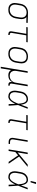

<svg xmlns="http://www.w3.org/2000/svg" viewBox="2098 -2886 1003 5240"><g transform="rotate(90 2600.0 -266.5)"><path d="M245 8Q215 8 186 2Q157 -4 133.5 -19Q110 -34 94 -57Q78 -80 70 -108Q62 -136 62.5 -165.5Q63 -195 68 -226L85 -326Q89 -352 98.5 -378.5Q108 -405 123.5 -428.5Q139 -452 161 -471Q183 -490 208.5 -502.5Q234 -515 261 -521.5Q288 -528 314 -528H331L607 -520L601 -482L445 -486Q466 -471 478.5 -449Q491 -427 497 -401.5Q503 -376 502.5 -349Q502 -322 497 -294L481 -194Q476 -167 467 -140.5Q458 -114 441.5 -89.5Q425 -65 403 -45.5Q381 -26 354.5 -13.5Q328 -1 300 3.5Q272 8 245 8ZM246 -30Q268 -30 291 -34.5Q314 -39 336 -49.5Q358 -60 376 -76.5Q394 -93 407 -113.5Q420 -134 427.5 -156Q435 -178 439 -201L456 -301Q459 -323 460 -345.5Q461 -368 457 -389Q453 -410 443 -428.5Q433 -447 417 -460.5Q401 -474 381 -481Q361 -488 338 -489L325 -490H313Q291 -490 269 -484Q247 -478 226 -467.5Q205 -457 187.5 -440.5Q170 -424 157 -404.5Q144 -385 137 -363Q130 -341 127 -319L110 -219Q106 -195 105.5 -171.5Q105 -148 110.5 -126Q116 -104 128 -85Q140 -66 158.5 -53.5Q177 -41 199.5 -35.5Q222 -30 246 -30Z M935 8H914Q896 8 879 3Q862 -2 850 -14.5Q838 -27 835.5 -45Q833 -63 836 -81L903 -482H719L725 -520H1135L1129 -482H945L878 -81Q876 -71 878 -61Q880 -51 886 -44Q892 -37 901.5 -33.5Q911 -30 921 -30H936Z M1449 8Q1419 8 1389.5 2Q1360 -4 1336 -18.5Q1312 -33 1295.5 -56Q1279 -79 1271 -107Q1263 -135 1263 -165Q1263 -195 1268 -226L1285 -326Q1289 -353 1298.5 -380Q1308 -407 1324.5 -431.5Q1341 -456 1364.5 -475.5Q1388 -495 1414.5 -507Q1441 -519 1469 -523.5Q1497 -528 1524 -528Q1554 -528 1583.5 -522Q1613 -516 1637 -501.5Q1661 -487 1678 -464Q1695 -441 1702.5 -413Q1710 -385 1710.5 -355Q1711 -325 1705 -294L1689 -194Q1684 -167 1674.5 -140Q1665 -113 1648.5 -88.5Q1632 -64 1609 -44.5Q1586 -25 1559.5 -13Q1533 -1 1504.5 3.5Q1476 8 1449 8ZM1450 -30Q1472 -30 1495.5 -34Q1519 -38 1540.5 -48.5Q1562 -59 1581.5 -75.5Q1601 -92 1614.5 -112.5Q1628 -133 1635.5 -155.5Q1643 -178 1647 -201L1664 -301Q1668 -325 1668 -349Q1668 -373 1662.5 -395Q1657 -417 1644.5 -436Q1632 -455 1613 -467.5Q1594 -480 1571.5 -485Q1549 -490 1524 -490Q1502 -490 1478.5 -486Q1455 -482 1433 -471.5Q1411 -461 1392 -444.5Q1373 -428 1359.5 -407.5Q1346 -387 1338 -364.5Q1330 -342 1327 -319L1310 -219Q1306 -195 1305.5 -171Q1305 -147 1311 -125Q1317 -103 1329 -84Q1341 -65 1360 -52.5Q1379 -40 1402 -35Q1425 -30 1450 -30Z M1803 215 1925 -520H1968L1918 -219Q1914 -196 1913 -172.5Q1912 -149 1917.5 -127Q1923 -105 1934.5 -86Q1946 -67 1964 -54Q1982 -41 2004 -35.5Q2026 -30 2050 -30Q2072 -30 2094 -34Q2116 -38 2137 -48.5Q2158 -59 2176.5 -75.5Q2195 -92 2207.5 -111.5Q2220 -131 2227.5 -153Q2235 -175 2238 -197L2292 -520H2335L2262 -81Q2260 -71 2261.5 -61Q2263 -51 2269 -44Q2275 -37 2284.5 -33.5Q2294 -30 2304 -30H2319V8H2297Q2279 8 2262 3Q2245 -2 2233.5 -14.5Q2222 -27 2219 -45Q2216 -63 2219 -81L2222 -97Q2208 -72 2187.5 -51Q2167 -30 2142 -16.5Q2117 -3 2089.5 2.5Q2062 8 2036 8Q2013 8 1992 4.5Q1971 1 1952 -8.5Q1933 -18 1917.5 -32.5Q1902 -47 1892 -65L1846 215Z M2616 8Q2587 8 2560.5 1Q2534 -6 2512.5 -22Q2491 -38 2478 -62Q2465 -86 2459.5 -113Q2454 -140 2454.5 -168.5Q2455 -197 2460 -226L2477 -326Q2481 -351 2489 -377Q2497 -403 2510.5 -426.5Q2524 -450 2544.5 -470Q2565 -490 2589 -503.5Q2613 -517 2639.5 -522.5Q2666 -528 2691 -528Q2715 -528 2736 -520Q2757 -512 2773.5 -497Q2790 -482 2800.5 -462.5Q2811 -443 2818 -422Q2825 -401 2830 -379Q2835 -357 2838 -335Q2856 -381 2872.5 -427.5Q2889 -474 2906 -520H2949Q2923 -454 2898.5 -388Q2874 -322 2847 -257Q2854 -193 2857 -128.5Q2860 -64 2865 0H2822Q2820 -46 2818.5 -91.5Q2817 -137 2815 -182Q2805 -161 2793.5 -139.5Q2782 -118 2768.5 -97.5Q2755 -77 2739.5 -58Q2724 -39 2704.5 -24Q2685 -9 2662 -0.5Q2639 8 2616 8ZM2617 -30Q2642 -30 2666.5 -43Q2691 -56 2709.5 -76Q2728 -96 2742 -119Q2756 -142 2768 -166Q2780 -190 2790.5 -214Q2801 -238 2811 -263Q2809 -287 2806.5 -311Q2804 -335 2800 -358Q2796 -381 2788.5 -403.5Q2781 -426 2769 -445.5Q2757 -465 2736.5 -477.5Q2716 -490 2692 -490Q2671 -490 2649 -485Q2627 -480 2607.5 -468Q2588 -456 2572.5 -439Q2557 -422 2546 -402.5Q2535 -383 2528.5 -362Q2522 -341 2519 -319L2502 -219Q2498 -197 2497 -174.5Q2496 -152 2499.5 -130.5Q2503 -109 2512 -90Q2521 -71 2536.5 -57Q2552 -43 2573 -36.5Q2594 -30 2617 -30Z M3335 8H3314Q3296 8 3279 3Q3262 -2 3250 -14.5Q3238 -27 3235.5 -45Q3233 -63 3236 -81L3303 -482H3119L3125 -520H3535L3529 -482H3345L3278 -81Q3276 -71 3278 -61Q3280 -51 3286 -44Q3292 -37 3301.5 -33.5Q3311 -30 3321 -30H3336Z M3856 0Q3838 0 3820.5 -3Q3803 -6 3788 -14Q3773 -22 3762.5 -35Q3752 -48 3747 -64Q3742 -80 3742 -98Q3742 -116 3745 -133L3809 -520H3851L3786 -127Q3783 -110 3785 -92.5Q3787 -75 3796.5 -62.5Q3806 -50 3822 -44Q3838 -38 3856 -38H3908L3909 0Z M4398 0 4221 -259 4131 -184 4101 0H4058L4144 -520H4187L4141 -245L4332 -404L4472 -520H4534L4252 -285L4448 0Z M4816 8Q4787 8 4760.5 1Q4734 -6 4712.5 -22Q4691 -38 4678 -62Q4665 -86 4659.5 -113Q4654 -140 4654.5 -168.5Q4655 -197 4660 -226L4677 -326Q4681 -351 4689 -377Q4697 -403 4710.5 -426.5Q4724 -450 4744.5 -470Q4765 -490 4789 -503.5Q4813 -517 4839.5 -522.5Q4866 -528 4891 -528Q4915 -528 4936 -520Q4957 -512 4973.5 -497Q4990 -482 5000.5 -462.5Q5011 -443 5018 -422Q5025 -401 5030 -379Q5035 -357 5038 -335Q5056 -381 5072.5 -427.5Q5089 -474 5106 -520H5149Q5123 -454 5098.5 -388Q5074 -322 5047 -257Q5054 -193 5057 -128.5Q5060 -64 5065 0H5022Q5020 -46 5018.5 -91.5Q5017 -137 5015 -182Q5005 -161 4993.5 -139.5Q4982 -118 4968.5 -97.5Q4955 -77 4939.5 -58Q4924 -39 4904.5 -24Q4885 -9 4862 -0.5Q4839 8 4816 8ZM4817 -30Q4842 -30 4866.5 -43Q4891 -56 4909.5 -76Q4928 -96 4942 -119Q4956 -142 4968 -166Q4980 -190 4990.5 -214Q5001 -238 5011 -263Q5009 -287 5006.5 -311Q5004 -335 5000 -358Q4996 -381 4988.5 -403.5Q4981 -426 4969 -445.5Q4957 -465 4936.5 -477.5Q4916 -490 4892 -490Q4871 -490 4849 -485Q4827 -480 4807.5 -468Q4788 -456 4772.5 -439Q4757 -422 4746 -402.5Q4735 -383 4728.5 -362Q4722 -341 4719 -319L4702 -219Q4698 -197 4697 -174.5Q4696 -152 4699.5 -130.5Q4703 -109 4712 -90Q4721 -71 4736.5 -57Q4752 -43 4773 -36.5Q4794 -30 4817 -30ZM4919 -600 4954 -748H5002L4957 -600Z"/></g></svg>

Font: Iosevka Aile XLt Obl
Style: Regular
Weight: 200
Italic angle: -9°
Designer: Belleve Invis
Foundry: Belleve Invis
Version: Version 31.1.0; ttfautohint (v1.8.4)